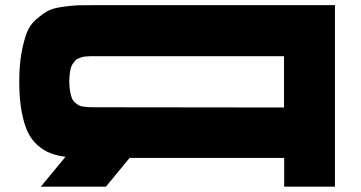

<svg xmlns="http://www.w3.org/2000/svg" viewBox="-20 -720 1391 740"><path d="M348.1 -700.2H1271V-0.5H1075.2V-111.3H479.5L388.2 -0.5H137.2L232.4 -115.7Q198.7 -120.1 173.3 -130.1Q147.9 -140.1 124.5 -160.6Q101.1 -181.2 86.4 -212.4Q71.8 -243.7 63 -292.5Q54.2 -341.3 54.2 -405.8Q54.2 -467.8 62.7 -514.9Q71.3 -562 83 -593Q94.7 -624 119.4 -645.3Q144 -666.5 163.1 -677.2Q182.1 -688 219.5 -693.4Q256.8 -698.7 279.5 -699.5Q302.2 -700.2 348.1 -700.2ZM345.7 -306.6 1074.7 -305.7V-503.4H345.7Q333.5 -503.4 327.9 -503.4Q322.3 -503.4 311.5 -502.4Q300.8 -501.5 295.7 -499.8Q290.5 -498 282.5 -494.9Q274.4 -491.7 270.3 -486.8Q266.1 -481.9 260.7 -474.6Q255.4 -467.3 252.9 -457.5Q250.5 -447.8 248.8 -434.6Q247.1 -421.4 247.1 -405.3Q247.1 -384.8 250 -368.9Q252.9 -353 256.8 -342.5Q260.7 -332 269 -325Q277.3 -317.9 283.7 -314.2Q290 -310.5 302.5 -308.8Q314.9 -307.1 322.5 -306.9Q330.1 -306.6 345.7 -306.6Z"/></svg>

Font: Donpoligrafbum
Style: Bold
Weight: 700
Designer: Sasha Pavljenko
Version: Version 1.002;Fontself Maker 3.5.8